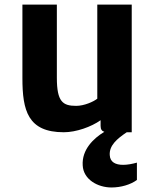

<svg xmlns="http://www.w3.org/2000/svg" viewBox="-20 -577 687 849"><path d="M79.1 -231.4C79.1 -88.4 103 7.8 262.2 7.8C316.4 7.8 383.8 -16.1 424.8 -45.4V-20.5C424.8 -4.4 430.7 2.4 441.4 5.9C392.6 35.2 341.3 85.4 345.7 154.3C348.6 216.3 411.6 252 473.1 252C514.2 252 557.1 239.7 585.4 218.8V142.1C564.9 147.9 543.5 151.9 524.4 151.9C491.7 151.9 466.8 140.6 465.3 108.9C462.4 66.9 496.6 37.1 540.5 7.8H562.5V-556.6H410.2V-140.6C393.6 -127.4 352.5 -108.9 316.9 -108.9C258.3 -108.9 231.4 -126 231.4 -232.9V-556.6H79.1Z"/></svg>

Font: Merriweather Sans
Style: Bold
Weight: 700
Designer: Eben Sorkin ( eben@eyebytes.com )
Foundry: Eben Sorkin
Version: Version 1.003